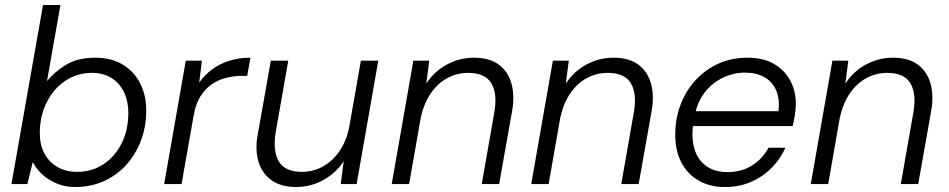

<svg xmlns="http://www.w3.org/2000/svg" viewBox="-20 -740 3814 772"><path d="M282 12Q241 12 206 -3Q171 -18 147 -41.5Q123 -65 112 -89L90 0H26L153 -720H223L169 -414Q200 -452 246.5 -480Q293 -508 363 -508Q428 -508 474 -480Q520 -452 544 -404Q568 -356 568 -296Q568 -230 546.5 -174Q525 -118 486.5 -76Q448 -34 396 -11Q344 12 282 12ZM290 -49Q350 -49 396.5 -80Q443 -111 469.5 -164.5Q496 -218 496 -286Q496 -333 478.5 -369.5Q461 -406 428 -426.5Q395 -447 350 -447Q290 -447 242.5 -415Q195 -383 167.5 -328Q140 -273 140 -205Q140 -158 158.5 -123Q177 -88 211 -68.5Q245 -49 290 -49Z M640 0 727 -496H792L781 -408Q803 -439 833.5 -461.5Q864 -484 903 -496Q942 -508 987 -508L974 -435H955Q921 -435 889 -427Q857 -419 830.5 -400.5Q804 -382 785.5 -352Q767 -322 759 -277L710 0Z M1171 12Q1108 12 1069.5 -17Q1031 -46 1018 -94.5Q1005 -143 1017 -203L1069 -496H1139L1089 -211Q1076 -135 1100.5 -92Q1125 -49 1194 -49Q1238 -49 1276.5 -69.5Q1315 -90 1343.5 -130Q1372 -170 1384 -228L1431 -496H1501L1414 0H1350L1362 -92Q1330 -43 1279 -15.5Q1228 12 1171 12Z M1555 0 1642 -496H1706L1694 -404Q1726 -453 1777 -480.5Q1828 -508 1885 -508Q1949 -508 1986.5 -479.5Q2024 -451 2037 -402Q2050 -353 2039 -293L1987 0H1917L1967 -285Q1981 -362 1956 -404.5Q1931 -447 1862 -447Q1818 -447 1779.5 -426.5Q1741 -406 1713 -366Q1685 -326 1672 -268L1625 0Z M2116 0 2203 -496H2267L2255 -404Q2287 -453 2338 -480.5Q2389 -508 2446 -508Q2510 -508 2547.5 -479.5Q2585 -451 2598 -402Q2611 -353 2600 -293L2548 0H2478L2528 -285Q2542 -362 2517 -404.5Q2492 -447 2423 -447Q2379 -447 2340.5 -426.5Q2302 -406 2274 -366Q2246 -326 2233 -268L2186 0Z M2894 12Q2834 12 2789 -14Q2744 -40 2719.5 -87Q2695 -134 2695 -197Q2695 -263 2716.5 -319.5Q2738 -376 2777.5 -418.5Q2817 -461 2869.5 -484.5Q2922 -508 2985 -508Q3050 -508 3093 -482.5Q3136 -457 3158 -415Q3180 -373 3180 -322Q3180 -303 3176 -277.5Q3172 -252 3167 -233H2752L2762 -293H3110Q3116 -343 3100.5 -377.5Q3085 -412 3053 -430Q3021 -448 2975 -448Q2930 -448 2887.5 -428Q2845 -408 2814.5 -369.5Q2784 -331 2773 -274L2768 -247Q2759 -189 2771.5 -144Q2784 -99 2818 -73.5Q2852 -48 2905 -48Q2961 -48 3003.5 -74.5Q3046 -101 3070 -146H3138Q3118 -101 3082.5 -65Q3047 -29 2999.5 -8.5Q2952 12 2894 12Z M3240 0 3327 -496H3391L3379 -404Q3411 -453 3462 -480.5Q3513 -508 3570 -508Q3634 -508 3671.5 -479.5Q3709 -451 3722 -402Q3735 -353 3724 -293L3672 0H3602L3652 -285Q3666 -362 3641 -404.5Q3616 -447 3547 -447Q3503 -447 3464.5 -426.5Q3426 -406 3398 -366Q3370 -326 3357 -268L3310 0Z"/></svg>

Font: DM Sans 24pt Light
Style: Italic
Weight: 300
Italic angle: -10°
Designer: Colophon Foundry, Jonny Pinhorn
Foundry: Colophon Foundry
Version: Version 4.004;gftools[0.9.30]